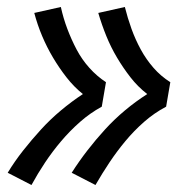

<svg xmlns="http://www.w3.org/2000/svg" viewBox="-20 -610 540 549"><path d="M253 -81 185 -116Q206 -149 230 -180Q254 -211 280.5 -240Q307 -269 337.5 -294.5Q368 -320 401 -341Q374 -362 353 -389Q332 -416 314.5 -445.5Q297 -475 284 -507Q271 -539 261 -573L337 -590Q345 -558 356 -527.5Q367 -497 382.5 -468.5Q398 -440 419 -416Q440 -392 467 -375L455 -305Q421 -287 392 -261.5Q363 -236 338.5 -206.5Q314 -177 293 -145.5Q272 -114 253 -81ZM70 -81 2 -116Q22 -149 46.5 -180Q71 -211 97.5 -240Q124 -269 154.5 -294.5Q185 -320 217 -341Q191 -362 170 -389Q149 -416 131.5 -445.5Q114 -475 100.5 -507Q87 -539 78 -573L154 -590Q161 -558 172.5 -527.5Q184 -497 199 -468.5Q214 -440 235.5 -416Q257 -392 283 -375L271 -305Q238 -287 209 -261.5Q180 -236 155 -206.5Q130 -177 109 -145.5Q88 -114 70 -81Z"/></svg>

Font: Iosevka Curly Slab Medium
Style: Italic
Weight: 500
Italic angle: -9°
Monospace: yes
Designer: Belleve Invis
Foundry: Belleve Invis
Version: Version 22.1.2; ttfautohint (v1.8.4)